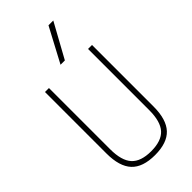

<svg xmlns="http://www.w3.org/2000/svg" viewBox="-305 -1075 1160 1160"><g transform="rotate(-45 275.0 -495.0)"><path d="M275 10Q171 10 122.5 -42Q74 -94 74 -205V-730H108V-207Q108 -110 147.5 -66.5Q187 -23 275 -23Q363 -23 402.5 -66.5Q442 -110 442 -207V-730H476V-205Q476 -94 427.5 -42Q379 10 275 10ZM294 -780H257L374 -1000H415Z"/></g></svg>

Font: M PLUS Code Latin SemiExpanded ExtraLight
Style: Regular
Weight: 250
Width: 6
Designer: Coji Morishita
Foundry: UNDERFOREST DESIGN
Version: Version 1.002; ttfautohint (v1.8.3)